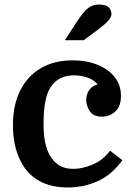

<svg xmlns="http://www.w3.org/2000/svg" viewBox="-20 -816 586 846"><path d="M300 -550Q362 -550 410 -530.5Q458 -511 485.5 -476Q513 -441 513 -394Q513 -349 489 -325.5Q465 -302 430 -302Q391 -302 375.5 -326Q360 -350 360 -375Q360 -400 372.5 -418.5Q385 -437 410 -444Q397 -462 368.5 -473Q340 -484 305 -484Q242 -484 207 -438Q172 -392 172 -273Q172 -219 179 -188Q186 -157 198 -134Q214 -105 239 -88.5Q264 -72 303 -72Q344 -72 389.5 -91.5Q435 -111 465 -152L519 -110Q473 -46 411 -18Q349 10 279 10Q205 10 153.5 -18.5Q102 -47 73 -102Q37 -169 37 -265Q37 -352 68.5 -416Q100 -480 159 -515Q218 -550 300 -550ZM266 -639 315 -715Q346 -762 366.5 -779Q387 -796 415 -796Q447 -796 459 -783.5Q471 -771 471 -754Q471 -739 453 -720.5Q435 -702 387 -667L349 -639Z"/></svg>

Font: Domine
Style: Bold
Weight: 700
Designer: Pablo Impallari, Rodrigo Fuenzalida, Brenda Gallo
Foundry: Pablo Impallari, Rodrigo Fuenzalida, Brenda Gallo
Version: Version 2.000